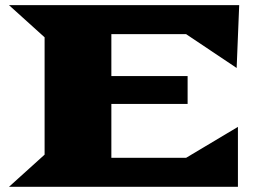

<svg xmlns="http://www.w3.org/2000/svg" viewBox="-20 -720 1003 740"><path d="M14.6 0 151.9 -124V-576.2L14.6 -700.2H901.9L892.1 -458L697.3 -588.4H409.2V-426.8H703.1V-319.3H409.2V-111.8H697.3L897 -231V0Z"/></svg>

Font: Goblin
Style: Regular
Weight: 400
Designer: Riccardo De Franceschi
Foundry: Sorkin Type Co.
Version: Version 1.001